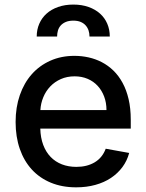

<svg xmlns="http://www.w3.org/2000/svg" viewBox="-20 -792 627 823"><path d="M46.9 -269.2Q46.9 -332 65 -384.2Q83.1 -436.4 116.1 -473.7Q149.1 -511 195.7 -531.8Q242.2 -552.6 299 -552.6Q329.9 -552.6 359.7 -546Q389.6 -539.4 416.5 -525.4Q443.5 -511.4 466.1 -489.5Q488.6 -467.7 505.3 -437.1Q522 -406.6 531.2 -367.2Q540.5 -327.8 540.5 -278.4V-240.8H152.7Q153.8 -201.3 165.3 -170.8Q176.8 -140.3 197.1 -119.3Q217.3 -98.4 245.4 -87.5Q273.4 -76.7 307.5 -76.7Q353 -76.7 385.8 -96.2Q418.7 -115.8 433.2 -154.5L533.7 -136.4Q524.9 -103 504.8 -75.8Q484.7 -48.7 455.6 -29.3Q426.5 -9.9 388.8 0.5Q351.2 11 306.5 11Q246.1 11 198 -8.9Q149.9 -28.8 116.3 -65.5Q82.7 -102.3 64.8 -153.9Q46.9 -205.6 46.9 -269.2ZM153.1 -320.3H436.4Q436.4 -351.6 426.5 -378Q416.5 -404.5 398.8 -423.8Q381 -443.2 355.8 -454Q330.6 -464.8 299.7 -464.8Q267.4 -464.8 240.9 -453.1Q214.5 -441.4 195.5 -421.5Q176.5 -401.6 165.7 -375.5Q154.8 -349.4 153.1 -320.3ZM294.4 -772.4Q330.6 -772.4 359.6 -762.1Q388.5 -751.8 408.7 -733.7Q429 -715.6 439.8 -690.3Q450.6 -665.1 450.6 -635.3H363.6Q363.6 -649.1 359.6 -661.4Q355.5 -673.7 347.1 -683.1Q338.8 -692.5 325.8 -698Q312.9 -703.5 294.4 -703.5Q275.2 -703.5 261.9 -697.8Q248.6 -692.1 240.2 -682.7Q231.9 -673.3 228.3 -661Q224.8 -648.8 224.8 -635.3H137.4Q137.4 -665.1 148.4 -690.3Q159.4 -715.6 179.7 -733.7Q199.9 -751.8 229 -762.1Q258.2 -772.4 294.4 -772.4Z"/></svg>

Font: Cannonade Med
Style: Regular
Weight: 500
Designer: Rasmus Andersson
Foundry: rsms
Version: Version 3.012;git-f93a4a705